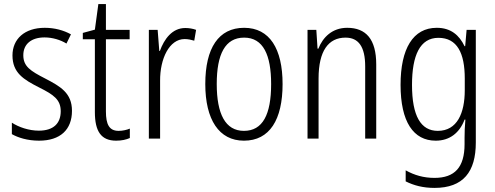

<svg xmlns="http://www.w3.org/2000/svg" viewBox="-20 -678 2420 939"><path d="M332 -136C332 -223 276 -255 201 -294C129 -331 94 -353 94 -408C94 -463 134 -495 198 -495C236 -495 276 -483 305 -465L327 -510C291 -530 247 -542 199 -542C100 -542 41 -487 41 -407C41 -322 95 -289 172 -250C242 -215 277 -191 277 -134C277 -75 242 -39 170 -39C121 -39 72 -56 38 -78V-22C68 -5 114 10 171 10C275 10 332 -44 332 -136Z M560 -38C514 -38 498 -70 498 -133V-486H614V-532H498V-658H461L444 -533L385 -517V-486H444V-130C444 -35 475 10 548 10C575 10 597 5 615 -3V-49C601 -43 580 -38 560 -38Z M886 -541C822 -541 783 -487 762 -429H759L751 -532H708V0H763V-282C762 -391 808 -487 883 -487C900 -487 917 -483 930 -479L939 -532C923 -538 904 -541 886 -541Z M1362 -267C1362 -439 1299 -542 1174 -542C1049 -542 984 -443 984 -267C984 -93 1051 10 1173 10C1299 10 1362 -93 1362 -267ZM1040 -267C1040 -413 1081 -494 1174 -494C1268 -494 1306 -408 1306 -267C1306 -118 1265 -38 1173 -38C1082 -38 1040 -121 1040 -267Z M1678 -542C1605 -542 1559 -496 1537 -440H1533L1527 -532H1484V0H1538V-294C1538 -429 1586 -494 1670 -494C1733 -494 1766 -450 1766 -353V0H1820V-363C1820 -486 1770 -542 1678 -542Z M2116 -542C2000 -542 1939 -440 1939 -263C1939 -82 2002 10 2111 10C2180 10 2228 -29 2252 -93H2256C2253 -60 2252 -31 2252 -4V27C2252 140 2204 192 2105 192C2052 192 2007 179 1964 155V209C2004 229 2049 241 2105 241C2246 241 2307 162 2307 19V-532H2262L2255 -452H2252C2226 -506 2185 -542 2116 -542ZM2124 -493C2216 -493 2253 -418 2253 -294V-237C2253 -125 2216 -38 2121 -38C2038 -38 1995 -111 1995 -263C1995 -407 2034 -493 2124 -493Z"/></svg>

Font: Noto Sans Kannada Condensed Light
Style: Regular
Weight: 300
Width: 3
Designer: Jelle Bosma - Monotype Design Team
Foundry: Monotype Imaging Inc.
Version: Version 2.005